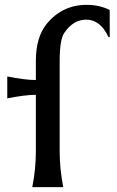

<svg xmlns="http://www.w3.org/2000/svg" viewBox="-20 -767 479 787"><path d="M112.3 0Q127 -73.2 127 -146.5V-378.4Q83 -378.4 9.8 -363.8V-453.6Q83 -439 127 -439V-517.6Q127 -613.8 170.9 -668.5Q234.9 -747.1 335.4 -747.1Q387.7 -747.1 429.7 -726.1V-614.7H424.8Q391.6 -686.5 333.5 -686.5Q279.8 -686.5 243.2 -631.8Q224.6 -604 224.6 -517.6V-146.5Q224.6 -74.2 239.3 0Z"/></svg>

Font: Classica
Style: Book
Weight: 400
Version: Version 1.001